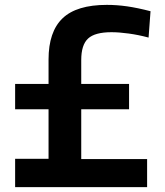

<svg xmlns="http://www.w3.org/2000/svg" viewBox="-20 -767 677 787"><path d="M42 -423H179V-523Q179 -637 236.5 -692Q294 -747 418 -747Q459 -747 501 -741Q543 -735 597 -721L589 -613Q548 -624 508 -629.5Q468 -635 437 -635Q369 -635 341 -609Q313 -583 313 -521V-423H509V-319H313V-115H583V0H42V-116H179V-319H42Z"/></svg>

Font: Encode Sans Narrow
Style: SemiBold
Weight: 600
Designer: Pablo Impallari, Andres Torresi
Foundry: Pablo Impallari, Andres Torresi
Version: Version 1.000; ttfautohint (v1.00) -l 8 -r 50 -G 200 -x 14 -